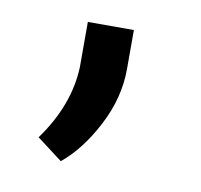

<svg xmlns="http://www.w3.org/2000/svg" viewBox="-43 -152 359 343"><g transform="rotate(10 136.5 19.5)"><path d="M86.9 146.5 40.5 111.3Q88.9 44.4 91.3 -25.4V-106.9H174.8V-36.1Q174.8 16.1 148.4 66.9Q122.1 117.7 86.9 146.5Z"/></g></svg>

Font: Shabnam WOL
Style: WOL
Weight: 400
Foundry: DejaVu fonts team - Redesigned by Saber Rastikerdar - Based on Vazir font
Version: Version 5.0.0